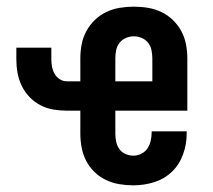

<svg xmlns="http://www.w3.org/2000/svg" viewBox="-20 -548 640 576"><path d="M380 8Q359 8 338 4.5Q317 1 298 -8Q279 -17 263.5 -32Q248 -47 238.5 -65.5Q229 -84 225 -105Q221 -126 221 -147V-216H181Q160 -216 139.5 -219.5Q119 -223 101 -232.5Q83 -242 68.5 -257Q54 -272 45 -291Q36 -310 32.5 -330Q29 -350 29 -371V-405H134V-371Q134 -359 136 -348Q138 -337 143.5 -327Q149 -317 159 -310.5Q169 -304 181 -304H221V-373Q221 -394 225 -415Q229 -436 239 -454.5Q249 -473 264.5 -488Q280 -503 299 -512Q318 -521 339 -524.5Q360 -528 381 -528Q403 -528 424 -524.5Q445 -521 464 -512Q483 -503 498.5 -488Q514 -473 524 -454.5Q534 -436 538 -415Q542 -394 542 -373V-216H326V-147Q326 -135 328.5 -123Q331 -111 338 -101Q345 -91 356.5 -86Q368 -81 380 -81Q393 -81 404.5 -87Q416 -93 422.5 -103Q429 -113 432 -125.5Q435 -138 435 -151V-154H540V-146Q540 -115 529 -84.5Q518 -54 495.5 -32.5Q473 -11 442.5 -1.5Q412 8 380 8ZM326 -304H437V-373Q437 -385 434.5 -397.5Q432 -410 424.5 -419.5Q417 -429 405.5 -434Q394 -439 381 -439Q369 -439 357.5 -434Q346 -429 338.5 -419.5Q331 -410 328.5 -397.5Q326 -385 326 -373Z"/></svg>

Font: Iosevka HT Extended
Style: Bold
Weight: 700
Width: 7
Monospace: yes
Designer: Belleve Invis
Foundry: Belleve Invis
Version: Version 32.3.0; ttfautohint (v1.8.4)